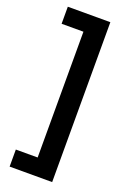

<svg xmlns="http://www.w3.org/2000/svg" viewBox="-165 -770 660 984"><g transform="rotate(20 165.0 -278.0)"><path d="M25 65H144V-621H25V-714H257V158H25Z"/></g></svg>

Font: Noto Sans Sora Sompeng SemiBold
Style: Regular
Weight: 600
Version: Version 2.101